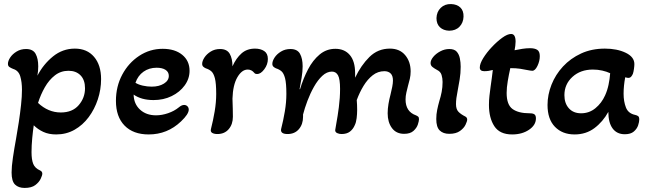

<svg xmlns="http://www.w3.org/2000/svg" viewBox="-20 -648 3187 944"><path d="M101 276Q71 276 54 259.5Q37 243 37 200Q37 171 43.5 127Q50 83 59 34Q66 -5 72.5 -48Q79 -91 83.5 -132.5Q88 -174 88 -207Q88 -245 79.5 -273Q71 -301 45 -309Q35 -313 27 -318Q19 -323 19 -334Q19 -348 30 -365Q41 -382 61.5 -394.5Q82 -407 108 -407Q142 -407 155 -383.5Q168 -360 168 -322Q168 -311 167 -299.5Q166 -288 164 -276Q193 -332 240.5 -370.5Q288 -409 348 -409Q408 -409 442.5 -368.5Q477 -328 477 -259Q477 -208 461 -159.5Q445 -111 416 -72Q387 -33 346.5 -10Q306 13 256 13Q220 13 193 0.5Q166 -12 146 -32Q142 -6 138.5 31Q135 68 135 100Q135 137 143.5 158Q152 179 177 190Q188 195 188 206Q188 214 180 231Q172 248 153.5 262Q135 276 101 276ZM279 -95Q336 -95 367 -131Q398 -167 398 -214Q398 -255 376 -277.5Q354 -300 317 -300Q279 -300 250 -277.5Q221 -255 200.5 -219Q180 -183 167 -142Q217 -95 279 -95Z M711 13Q635 13 592.5 -30.5Q550 -74 550 -152Q550 -223 581 -281Q612 -339 664.5 -373.5Q717 -408 780 -408Q840 -408 876 -378.5Q912 -349 912 -300Q912 -261 888 -228Q864 -195 824 -175.5Q784 -156 735 -156Q675 -156 637 -183Q638 -137 668.5 -109Q699 -81 747 -81Q776 -81 806.5 -91.5Q837 -102 859 -120Q873 -132 885 -132Q895 -132 901.5 -125.5Q908 -119 908 -109Q908 -87 870 -51Q803 13 711 13ZM726 -222Q762 -222 786 -237Q810 -252 810 -275Q810 -294 794 -304.5Q778 -315 750 -315Q713 -315 685.5 -295.5Q658 -276 646 -241Q660 -232 682 -227Q704 -222 726 -222Z M1049 11Q1033 11 1023.5 5.5Q1014 0 1017 -13Q1028 -56 1035.5 -100.5Q1043 -145 1043 -186Q1043 -239 1036.5 -263.5Q1030 -288 1019 -297.5Q1008 -307 992 -312Q985 -315 979.5 -320Q974 -325 974 -334Q974 -348 985 -365Q996 -382 1016 -394.5Q1036 -407 1062 -407Q1096 -407 1109.5 -383.5Q1123 -360 1123 -322Q1141 -362 1167.5 -385.5Q1194 -409 1234 -409Q1261 -409 1279 -397Q1297 -385 1297 -358Q1297 -331 1279.5 -307.5Q1262 -284 1244 -284Q1241 -284 1237 -285Q1233 -286 1230 -290Q1217 -306 1198 -306Q1169 -306 1147 -268Q1125 -230 1123 -163Q1124 -138 1124.5 -112Q1125 -86 1125 -74Q1125 -37 1104.5 -13Q1084 11 1049 11Z M1394 11Q1358 11 1362 -13Q1373 -56 1380.5 -100.5Q1388 -145 1388 -186Q1388 -239 1381.5 -263.5Q1375 -288 1364 -297.5Q1353 -307 1337 -312Q1330 -315 1324.5 -320Q1319 -325 1319 -334Q1319 -348 1330 -365Q1341 -382 1361.5 -394.5Q1382 -407 1408 -407Q1442 -407 1455 -383.5Q1468 -360 1468 -322Q1468 -297 1463 -266Q1458 -235 1453 -210L1455 -209Q1471 -262 1494.5 -307Q1518 -352 1551.5 -380Q1585 -408 1629 -408Q1674 -408 1700 -377.5Q1726 -347 1726 -288V-266Q1755 -327 1796.5 -368Q1838 -409 1897 -409Q1945 -409 1972 -377Q1999 -345 1999 -297Q1999 -278 1995 -260.5Q1991 -243 1986 -226Q1982 -210 1978 -193Q1974 -176 1974 -159Q1974 -99 2025 -81Q2032 -78 2036 -74.5Q2040 -71 2040 -62Q2040 -53 2034.5 -36Q2029 -19 2013 -4.5Q1997 10 1967 10Q1928 10 1907 -18.5Q1886 -47 1886 -91Q1886 -113 1890 -137Q1894 -161 1900 -183Q1905 -203 1908.5 -221Q1912 -239 1912 -252Q1912 -276 1900.5 -287Q1889 -298 1870 -298Q1838 -298 1812.5 -278Q1787 -258 1767.5 -226Q1748 -194 1734 -156Q1735 -147 1735.5 -132.5Q1736 -118 1736 -107Q1736 -88 1733.5 -67Q1731 -46 1724 -32Q1716 -13 1700.5 -1Q1685 11 1659 11Q1648 11 1638 6.5Q1628 2 1628 -8Q1628 -12 1634 -43.5Q1640 -75 1646 -121Q1652 -167 1652 -211Q1652 -259 1642 -277.5Q1632 -296 1612 -296Q1587 -296 1564.5 -275Q1542 -254 1523.5 -221Q1505 -188 1491.5 -152Q1478 -116 1470 -85V-74Q1470 -37 1449.5 -13Q1429 11 1394 11Z M2188 -497Q2160 -498 2143 -514Q2126 -530 2126 -559Q2127 -590 2147 -609.5Q2167 -629 2198 -628Q2227 -627 2243.5 -611Q2260 -595 2259 -566Q2258 -536 2239 -516.5Q2220 -497 2188 -497ZM2189 10Q2159 10 2142 -6.5Q2125 -23 2125 -63Q2125 -86 2129.5 -108Q2134 -130 2140 -151Q2147 -173 2151.5 -196Q2156 -219 2156 -245Q2156 -263 2151 -279.5Q2146 -296 2129 -304Q2116 -311 2106.5 -318.5Q2097 -326 2097 -338Q2097 -352 2110 -368Q2123 -384 2144.5 -395.5Q2166 -407 2189 -407Q2214 -407 2225.5 -394Q2237 -381 2241 -361Q2245 -341 2245 -320Q2245 -288 2240 -257.5Q2235 -227 2230 -201Q2226 -182 2224 -166Q2222 -150 2222 -136Q2222 -111 2234 -98.5Q2246 -86 2268 -75Q2277 -70 2277 -60Q2277 -52 2269 -35Q2261 -18 2241.5 -4Q2222 10 2189 10Z M2498 13Q2437 13 2410.5 -27.5Q2384 -68 2384 -132Q2384 -155 2386.5 -177Q2389 -199 2392 -221Q2395 -243 2398 -264Q2401 -285 2403 -304Q2382 -298 2361 -298Q2339 -298 2339 -316Q2339 -335 2356 -362.5Q2373 -390 2398.5 -417Q2424 -444 2449.5 -462.5Q2475 -481 2493 -481Q2515 -481 2515 -443Q2515 -433 2513.5 -422.5Q2512 -412 2510 -401Q2529 -405 2548.5 -408Q2568 -411 2586 -411Q2609 -411 2621.5 -403Q2634 -395 2634 -372Q2634 -348 2622.5 -324Q2611 -300 2597 -300Q2594 -300 2587 -301Q2580 -302 2570 -304Q2557 -307 2537 -310Q2517 -313 2489 -313Q2482 -282 2476.5 -249.5Q2471 -217 2471 -191Q2471 -133 2500 -112Q2529 -91 2584 -91Q2601 -91 2608 -85.5Q2615 -80 2615 -66Q2615 -33 2581 -10Q2547 13 2498 13Z M2805 13Q2745 13 2708.5 -24.5Q2672 -62 2672 -132Q2672 -182 2691.5 -231.5Q2711 -281 2748 -321Q2785 -361 2837 -385Q2889 -409 2954 -409Q3014 -409 3056.5 -388.5Q3099 -368 3099 -333Q3099 -324 3097 -309.5Q3095 -295 3092 -286Q3089 -278 3083.5 -271.5Q3078 -265 3069 -265Q3065 -265 3054 -268Q3050 -247 3048 -227Q3046 -207 3046 -187Q3046 -149 3057.5 -119.5Q3069 -90 3103 -83Q3112 -81 3117.5 -77Q3123 -73 3123 -60Q3123 -49 3117.5 -32Q3112 -15 3096.5 -1.5Q3081 12 3052 12Q3013 12 2992 -16.5Q2971 -45 2971 -98Q2944 -49 2902.5 -18Q2861 13 2805 13ZM2837 -91Q2877 -91 2907.5 -116Q2938 -141 2955 -179Q2966 -203 2972 -231.5Q2978 -260 2980 -288Q2963 -296 2941 -301Q2919 -306 2895 -306Q2834 -306 2794.5 -270Q2755 -234 2755 -180Q2755 -140 2777 -115.5Q2799 -91 2837 -91Z"/></svg>

Font: Akaya Kanadaka
Style: Regular
Weight: 400
Designer: Vaishnavi Murthy Yerkadithaya, Juan Luis Blanco Aristondo
Version: Version 1.002; ttfautohint (v1.8.3)